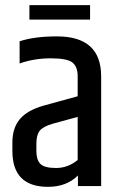

<svg xmlns="http://www.w3.org/2000/svg" viewBox="-20 -721 469 744"><path d="M94 -701H329V-645H94ZM121 -165V-135Q121 -102 136.5 -86Q152 -70 197.5 -70Q243 -70 281 -101V-268L186 -242Q147 -231 134 -214.5Q121 -198 121 -165ZM56 -561Q113 -580 201 -580Q372 -580 372 -425V0H282V-41Q238 3 166 3Q28 3 28 -136V-169Q28 -225 57 -259.5Q86 -294 150 -312L281 -348V-425Q281 -462 261 -478.5Q241 -495 176.5 -495Q112 -495 56 -475Z"/></svg>

Font: Khand Medium
Style: Regular
Weight: 500
Designer: Devanagari: Sanchit Sawaria, Jyotish Sonowal; Latin: Satya Rajpurohit
Foundry: Indian Type Foundry
Version: Version 1.100;PS 1.0;hotconv 1.0.78;makeotf.lib2.5.61930; tt